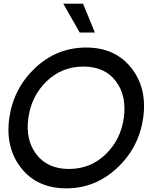

<svg xmlns="http://www.w3.org/2000/svg" viewBox="-20 -1020 842 1050"><path d="M326 -1000H434L499 -842H416ZM343 10Q183 10 95.5 -101.5Q8 -213 31 -375Q54 -537 172.5 -648.5Q291 -760 451 -760Q610 -760 698 -648.5Q786 -537 763 -375Q740 -213 620.5 -101.5Q501 10 343 10ZM657 -375Q674 -496 613.5 -576Q553 -656 436 -656Q319 -656 235.5 -576Q152 -496 135 -375Q118 -256 179 -176Q240 -96 357 -96Q474 -96 557 -175.5Q640 -255 657 -375Z"/></svg>

Font: Oakes Grotesk Medium
Style: Italic
Weight: 500
Italic angle: -8°
Designer: Samuel Oakes
Foundry: Samuel Oakes
Version: Version 1.000;PS 001.000;hotconv 1.0.88;makeotf.lib2.5.64775